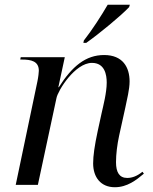

<svg xmlns="http://www.w3.org/2000/svg" viewBox="-20 -776 641 806"><path d="M332 -606 330 -596H342C400 -637 489 -711 522 -746L525 -756H432C406 -711 366 -649 332 -606ZM462 10C514 10 552 -20 584 -47L578 -55C556 -37 535 -29 514 -29C481 -29 467 -53 467 -95C467 -129 472 -169 480 -206L506 -324C513 -358 524 -401 524 -434C524 -493 496 -545 417 -545C340 -545 283 -498 227 -410H225L252 -536H67L65 -526H73C111 -526 143 -519 143 -479C143 -473 141 -453 137 -434L46 0H139L217 -364C223 -396 295 -512 366 -512C420 -512 428 -462 428 -429C428 -387 413 -330 407 -303L390 -225C377 -164 371 -122 371 -90C371 -32 403 10 462 10Z"/></svg>

Font: Noto Serif Display
Style: Italic
Weight: 400
Italic angle: -12°
Designer: Monotype Design Team
Foundry: Monotype Imaging Inc.
Version: Version 2.009